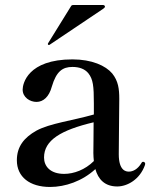

<svg xmlns="http://www.w3.org/2000/svg" viewBox="-20 -729 603 763"><path d="M174 -550C175 -550 175 -550 177 -551L390 -694C393 -696 396 -699 397 -701C397 -702 397 -702 397 -703C397 -706 394 -709 390 -709H271C267 -709 264 -708 262 -704L171 -557C170 -555 170 -555 170 -554C170 -553 172 -550 174 -550ZM549 -86C546 -86 544 -85 542 -81C527 -56 508 -47 492 -47C481 -47 452 -50 452 -116C452 -186 454 -278 454 -336C454 -376 450 -407 426 -437C400 -468 345 -493 268 -493C90 -493 70 -396 70 -373C70 -342 99 -324 125 -324C152 -324 175 -344 186 -385C204 -446 229 -463 268 -463C295 -463 317 -455 331 -438C350 -414 353 -387 353 -318V-274C265 -249 179 -239 125 -210C75 -182 47 -146 47 -92C47 -26 98 14 179 14C239 14 307 -9 359 -57C370 -17 396 12 446 12C486 12 536 -16 556 -73C557 -76 557 -77 557 -78C557 -83 553 -86 549 -86ZM235 -38C180 -38 155 -68 155 -103C155 -172 222 -212 352 -243C352 -192 351 -140 351 -121C351 -110 352 -99 353 -89C318 -54 273 -38 235 -38Z"/></svg>

Font: Shippori Mincho OTF SemiBold
Style: Regular
Weight: 600
Designer: FONTDASU
Foundry: FONTDASU / Google Inc. / but / Adobe
Version: Version 3.300;hotconv 1.0.109;makeotfexe 2.5.65596